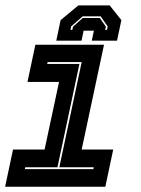

<svg xmlns="http://www.w3.org/2000/svg" viewBox="-20 -710 536 730"><path d="M-0.5 0 29.5 -141.5H149.5L204.5 -398.5H84.5L114.5 -540H375.5L290.5 -141.5H410.5L380.5 0ZM74.5 -67H335L336.5 -74H205.5L290.5 -474H161L159.5 -467H282L198.5 -74H76ZM397 -689.5 441.5 -633.5 425 -555.5H329L337 -593.5H298L290 -555.5H194L210.5 -633.5L278 -689.5ZM362.5 -648H294.5L250.5 -609.5L248 -596.5H255L257.5 -608.5L294.5 -641.5H359.5L382.5 -608.5L380 -596.5H387L389.5 -609.5Z"/></svg>

Font: Tourney ExtraBold
Style: Italic
Weight: 800
Italic angle: -12°
Version: Version 1.015